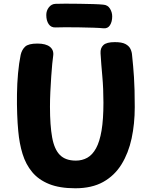

<svg xmlns="http://www.w3.org/2000/svg" viewBox="-20 -1002 801 1030"><path d="M90.8 -707.3Q97.1 -735.2 114.9 -751.8Q132.8 -768.3 180.7 -768.3Q226.3 -768.3 248.2 -750.5Q270 -732.7 265.2 -701.6Q263 -689.3 260.3 -659.9Q257.6 -630.6 254.8 -591.3Q252.1 -552 250.1 -509.8Q248.1 -467.6 248.1 -429.4Q248.1 -329.4 259.7 -265.3Q271.2 -201.2 301.2 -170.8Q331.2 -140.4 386.9 -140.4Q420.9 -140.4 448.4 -155.8Q475.9 -171.2 495.3 -206.6Q514.7 -241.9 524.8 -301.7Q534.9 -361.4 534.9 -451Q534.9 -527 528.9 -592.7Q522.9 -658.4 519.4 -716.1Q517.7 -744.2 534.6 -760.1Q551.4 -776 595.3 -776Q633.4 -776.2 652.8 -765.9Q672.1 -755.7 679.9 -739.4Q687.7 -723.1 688.7 -704.1Q691.7 -675.1 694.2 -647.4Q696.7 -619.7 698.7 -588.4Q700.7 -557.2 701.8 -518.1Q702.9 -479 702.9 -427Q702.9 -338 686.1 -259.5Q669.2 -181 631.9 -120.5Q594.6 -60 533.7 -26Q472.9 8 383.9 8Q299.7 8 243.3 -14.8Q186.9 -37.6 152.6 -78.9Q118.2 -120.3 101 -176.3Q83.8 -232.3 77.9 -299Q74.1 -338 72.2 -389.4Q70.3 -440.9 71.1 -497.6Q71.8 -554.2 76.8 -608.7Q81.8 -663.1 90.8 -707.3ZM277.3 -854.8Q253.7 -854 241 -872.8Q228.3 -891.7 228.3 -921.6Q228.3 -944.8 242.1 -962.6Q255.9 -980.4 277.3 -981.4Q295.3 -982.4 330.3 -982.3Q365.2 -982.2 405.6 -981.7Q446 -981.2 481.1 -980.1Q516.1 -979 534.1 -977Q558 -975.2 569.9 -955.8Q581.9 -936.3 581.9 -914.1Q581.9 -885.4 569.9 -866.6Q558 -847.8 534.1 -850.3Q516.1 -852.3 481.2 -853.4Q446.2 -854.6 405.7 -855.2Q365.2 -855.8 330.3 -855.8Q295.3 -855.8 277.3 -854.8Z"/></svg>

Font: Playpen Sans Hebrew
Style: Regular
Weight: 400
Designer: Tom Grace, Laura Meseguer, Veronika Burian, José Scaglione
Foundry: TypeTogether
Version: Version 2.000